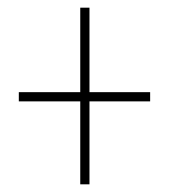

<svg xmlns="http://www.w3.org/2000/svg" viewBox="-20 -603 441 500"><path d="M213 -363V-583H189V-363H29V-339H189V-123H213V-339H371V-363Z"/></svg>

Font: Noto Sans Bengali ExtraCondensed Thin
Style: Regular
Weight: 100
Width: 2
Designer: Joana Ranito - Universal Thirst; Jelle Bosma - Monotype Design Team
Foundry: Universal Thirst ehf.
Version: Version 3.000